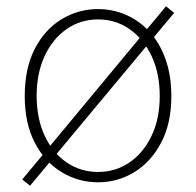

<svg xmlns="http://www.w3.org/2000/svg" viewBox="-20 -569 626 613"><path d="M293 13Q230 13 176.5 -19.5Q123 -52 91 -113.5Q59 -175 59 -262Q59 -351 91 -413Q123 -475 176.5 -507.5Q230 -540 293 -540Q340 -540 382.5 -521.5Q425 -503 457.5 -467.5Q490 -432 508.5 -380Q527 -328 527 -262Q527 -175 494.5 -113.5Q462 -52 409 -19.5Q356 13 293 13ZM293 -20Q349 -20 393.5 -50.5Q438 -81 464 -135.5Q490 -190 490 -262Q490 -335 464 -390Q438 -445 393.5 -476Q349 -507 293 -507Q237 -507 192.5 -476Q148 -445 122.5 -390Q97 -335 97 -263Q97 -191 122.5 -136Q148 -81 192.5 -50.5Q237 -20 293 -20ZM76 24 51 4 510 -549 536 -528Z"/></svg>

Font: Noto Sans SC Thin Thin
Style: Regular
Weight: 250
Version: Version 2.004-H2;hotconv 1.0.118;makeotfexe 2.5.65603